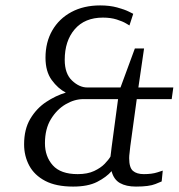

<svg xmlns="http://www.w3.org/2000/svg" viewBox="-20 -679 660 709"><path d="M614 -313H485L461 -138Q460 -125 458.5 -114.5Q457 -104 457 -95Q457 -60 471 -48Q485 -36 511 -36Q541 -36 561 -42.5Q581 -49 581 -49L577 -9Q577 -9 554 0.5Q531 10 482 10Q446 10 423 -3Q400 -16 392 -47Q373 -25 339 -7.5Q305 10 250 10Q187 10 147 -11Q107 -32 88 -67.5Q69 -103 69 -146Q69 -202 92 -240.5Q115 -279 150.5 -302.5Q186 -326 223 -337Q194 -352 171 -383.5Q148 -415 148 -466Q148 -523 173 -566.5Q198 -610 243.5 -634.5Q289 -659 350 -659Q385 -659 412.5 -651.5Q440 -644 456 -636Q472 -628 472 -628L458 -585Q458 -585 445.5 -592.5Q433 -600 411 -607Q389 -614 360 -614Q293 -614 256 -571Q219 -528 219 -458Q219 -407 246 -381.5Q273 -356 302 -356H425L478 -500H512L491 -356H620ZM416 -313H288Q255 -313 222.5 -294Q190 -275 168 -239Q146 -203 146 -150Q146 -101 175 -68.5Q204 -36 267 -36Q303 -36 327.5 -47.5Q352 -59 366.5 -74Q381 -89 388 -101Q389 -109 390 -117Q391 -125 392 -134Z"/></svg>

Font: Arsenal SC
Style: Italic
Weight: 400
Italic angle: -9.10001°
Designer: Andrij Shevchenko
Foundry: Stairsfor
Version: Version 2.001; ttfautohint (v1.8.4.7-5d5b)